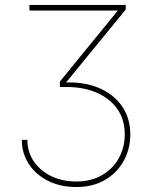

<svg xmlns="http://www.w3.org/2000/svg" viewBox="-20 -566 611 777"><path d="M288.6 190.9Q225.6 190.9 175.8 166.5Q126 142.1 97.2 98.6Q68.4 55.2 68.4 0H90.8Q90.8 48.8 116.7 86.9Q142.6 125 187.3 146.7Q231.9 168.5 288.6 168.5Q349.6 168.5 393.8 142.3Q438 116.2 461.4 73Q484.9 29.8 484.9 -22Q484.9 -82.5 454.6 -125.2Q424.3 -168 371.3 -190.9Q318.4 -213.9 249.5 -213.9H222.2V-235.8L456.5 -522.9V-523.4H99.1V-545.9H488.8V-527.3L238.3 -221.2V-231.9Q319.8 -235.8 380.1 -210.2Q440.4 -184.6 473.9 -136Q507.3 -87.4 507.3 -22Q507.3 36.6 480.5 85.2Q453.6 133.8 404.5 162.4Q355.5 190.9 288.6 190.9Z"/></svg>

Font: Inter 18pt Thin
Style: Regular
Weight: 250
Designer: Rasmus Andersson
Foundry: rsms
Version: Version 4.001;git-66647c0bb